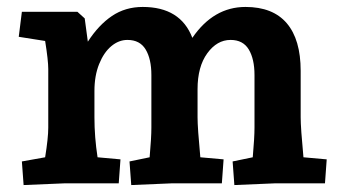

<svg xmlns="http://www.w3.org/2000/svg" viewBox="-20 -528 982 553"><path d="M650 -63 708 -75Q713 -132 713 -160V-312Q713 -358 696.5 -385.5Q680 -413 644 -413Q605 -413 577 -374.5Q549 -336 549 -271V-190Q549 -160 557 -75L624 -69L619 0H476L358 5L353 -63L411 -75Q416 -132 416 -160V-312Q416 -358 399.5 -385.5Q383 -413 347 -413Q322 -413 300.5 -395Q279 -377 265.5 -343.5Q252 -310 252 -266V-190Q252 -133 261 -75L327 -69L322 0H167L48 5L43 -63L110 -75Q119 -131 119 -160V-329Q119 -354 110 -410L34 -422L43 -494H203L224 -475L233 -408Q264 -456 302.5 -482Q341 -508 391 -508Q500 -508 534 -419Q595 -508 687 -508Q766 -508 806 -461Q846 -414 846 -324V-190Q846 -160 854 -75L921 -69L916 0H773L655 5Z"/></svg>

Font: Andada Pro ExtraBold
Style: Regular
Weight: 800
Designer: Carolina Giovagnoli
Foundry: Huerta Tipografica
Version: Version 3.005; ttfautohint (v1.8.4)